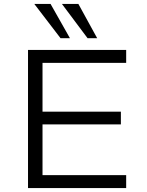

<svg xmlns="http://www.w3.org/2000/svg" viewBox="-20 -960 750 980"><path d="M123 0V-705H624V-639H197V-390H597V-325H197V-66H624V0ZM427 -765 296 -940H380L476 -765ZM289 -765 155 -940H238L337 -765Z"/></svg>

Font: Nunito Sans 7pt SemiExpanded Light
Style: Regular
Weight: 300
Width: 6
Designer: Vernon Adams
Foundry: Vernon Adams
Version: Version 3.101;gftools[0.9.27]